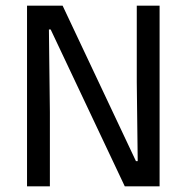

<svg xmlns="http://www.w3.org/2000/svg" viewBox="-20 -659 660 679"><path d="M201.4 -639 460.8 -89.1H467L463.7 -367.9V-639H544.4V0H421.3L159.2 -554.7H153L156.4 -262.4V0H75.6V-639Z"/></svg>

Font: Anek Odia Medium
Style: Regular
Weight: 500
Designer: Yesha Goshar & Mahesh Sahu (Odia), Yesha Goshar (Latin)
Foundry: Ek Type
Version: Version 1.003